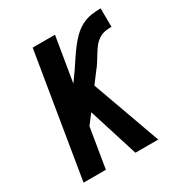

<svg xmlns="http://www.w3.org/2000/svg" viewBox="-171 -863 942 991"><g transform="rotate(-30 300.0 -367.5)"><path d="M42 0 163 -735H296L252 -469L292 -525Q309 -550 326 -576Q343 -602 362 -627Q381 -652 403.5 -674.5Q426 -697 453.5 -711.5Q481 -726 510 -730.5Q539 -735 568 -735L569 -625Q548 -625 528 -621Q508 -617 490 -604.5Q472 -592 459 -574.5Q446 -557 435 -538.5Q424 -520 412.5 -502Q401 -484 387 -467L341 -406L487 0H351L258 -295L214 -237L175 0Z"/></g></svg>

Font: Iosevka XBd Ex Obl
Style: Regular
Weight: 800
Width: 7
Italic angle: -9°
Monospace: yes
Designer: Belleve Invis
Foundry: Belleve Invis
Version: Version 32.5.0; ttfautohint (v1.8.4)